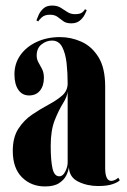

<svg xmlns="http://www.w3.org/2000/svg" viewBox="-20 -660 456 691"><path d="M142 11Q92 11 59 -22Q26 -55 26 -117Q26 -165.5 46 -196.5Q66 -227.5 95.5 -247.5Q125 -267.5 154.5 -283.2Q184 -299 203.8 -316.2Q223.5 -333.5 223.5 -360Q223.5 -396.5 219.8 -431.8Q216 -467 204 -490.5Q192 -514 167 -514Q147 -514 129.5 -500.2Q112 -486.5 112 -460Q112 -446.5 118.5 -435.2Q125 -424 131.5 -411.2Q138 -398.5 138 -380Q138 -351.5 124 -334Q110 -316.5 84.5 -316.5Q60 -316.5 46 -336.8Q32 -357 32 -392.5Q32 -431.5 53.5 -461.8Q75 -492 112.2 -509.2Q149.5 -526.5 196 -526.5Q236 -526.5 273.2 -509.8Q310.5 -493 334.5 -454.2Q358.5 -415.5 358.5 -349V-55.5Q358.5 -9 380.5 -9Q387 -9 394.5 -12.8Q402 -16.5 405.5 -20.5L411 -11.5Q406.5 -5 386.8 2.2Q367 9.5 333 9.5Q293.5 9.5 261.2 -6.5Q229 -22.5 228 -59Q226.5 -45.5 218.8 -29.2Q211 -13 192.8 -1Q174.5 11 142 11ZM193.5 -25.5Q206.5 -25.5 215 -42.8Q223.5 -60 223.5 -75V-331Q222 -312.5 206.8 -288.2Q191.5 -264 177 -227.5Q162.5 -191 162.5 -135Q162.5 -83.5 168.8 -54.5Q175 -25.5 193.5 -25.5ZM236.5 -576Q218 -576 207.8 -583.8Q197.5 -591.5 187.2 -599.2Q177 -607 159.5 -607Q140.5 -607 130 -597.2Q119.5 -587.5 118 -583L111 -586.5Q113.5 -593.5 119.2 -606.5Q125 -619.5 136.5 -629.8Q148 -640 167.5 -640Q186 -640 198.5 -632.2Q211 -624.5 222.5 -616.8Q234 -609 250 -609Q267.5 -609 275.8 -615.2Q284 -621.5 285.5 -627L292 -623.5Q290 -617 284 -605.8Q278 -594.5 266.5 -585.2Q255 -576 236.5 -576Z"/></svg>

Font: Imbue 100pt ExtraBold
Style: Regular
Weight: 800
Designer: Tyler Finck
Foundry: Etcetera Type Company
Version: Version 1.102; ttfautohint (v1.8.3)